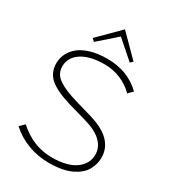

<svg xmlns="http://www.w3.org/2000/svg" viewBox="-247 -1190 1201 1333"><g transform="rotate(30 354.0 -523.5)"><path d="M658.2 -204.1Q658.2 -177.7 651.6 -153.1Q645 -128.4 631.3 -103.8Q617.7 -79.1 594 -59.1Q570.3 -39.1 538.3 -23.4Q506.3 -7.8 460.7 1Q415 9.8 359.9 9.8Q270.5 9.8 191.2 -19.8Q111.8 -49.3 49.8 -106L86.9 -142.1Q207 -33.2 357.9 -33.2Q480 -33.2 545.4 -80.1Q610.8 -127 610.8 -201.2Q610.8 -258.3 566.4 -302.2Q522 -346.2 432.1 -372.1Q424.8 -374 358.9 -393.1Q293 -412.1 282.2 -415Q166.5 -449.2 112.3 -494.6Q58.1 -540 58.1 -616.2Q58.1 -655.8 75 -691.2Q91.8 -726.6 126 -755.9Q160.2 -785.2 218.5 -802.5Q276.9 -819.8 353 -819.8Q516.1 -819.8 624 -714.8L588.9 -680.2Q544.4 -725.6 483.4 -751.2Q422.4 -776.9 354 -776.9Q236.3 -776.9 170.7 -733.2Q105 -689.5 105 -618.2Q105 -586.9 118.7 -562.5Q132.3 -538.1 161.4 -519Q190.4 -500 225.1 -485.8Q259.8 -471.7 312 -456.1Q319.8 -454.1 379.4 -436.3Q439 -418.5 449.2 -416Q658.2 -354.5 658.2 -204.1ZM355 -1056.2 517.1 -893.1 498 -874 354 -1000 351.1 -998 210 -874 189.9 -894 353 -1057.1Z"/></g></svg>

Font: Sinkin Sans 200 X Light
Style: Regular
Weight: 200
Designer: Keith Bates
Foundry: K-Type
Version: Sinkin Sans (version 1.0)  by Keith Bates   •   © 2014   www